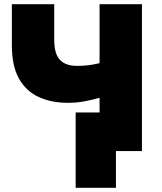

<svg xmlns="http://www.w3.org/2000/svg" viewBox="-20 -720 773 915"><path d="M340.5 175V-184H582.5V0H532.5V175ZM454.5 0V-254Q415.5 -243 379.5 -236.5Q343.5 -230 304.5 -230Q224.5 -230 164.2 -257.8Q104 -285.5 70.2 -345.8Q36.5 -406 36.5 -504V-700H238.5V-531Q238.5 -462 266.2 -434Q294 -406 346.5 -406Q379 -406 404.5 -409.5Q430 -413 454.5 -419V-700H656.5V0Z"/></svg>

Font: Geologica Black
Style: Regular
Weight: 900
Designer: Sindre Bremnes, Frode Helland
Foundry: Monokrom Skriftforlag AS
Version: Version 1.010;gftools[0.9.28]